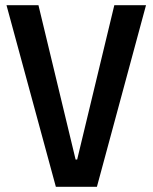

<svg xmlns="http://www.w3.org/2000/svg" viewBox="-20 -719 588 739"><path d="M195 0 5 -699H128L271 -105H277L420 -699H542L353 0Z"/></svg>

Font: Ruda
Style: Bold
Weight: 700
Designer: Mariela Monsalve and Angelina Sanchez
Foundry: Mariela Monsalve and Angelina Sanchez
Version: Version 2.000